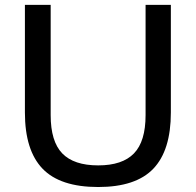

<svg xmlns="http://www.w3.org/2000/svg" viewBox="-20 -760 806 790"><path d="M384 9.5Q227.5 9.5 155 -66Q82.5 -141.5 82.5 -297V-740H188.5V-286.5Q188.5 -178 236.2 -128.8Q284 -79.5 384 -79.5Q483.5 -79.5 531.2 -128.8Q579 -178 579 -286.5V-740H683V-297Q683 -141.5 611 -66Q539 9.5 384 9.5Z"/></svg>

Font: Encode Sans Semi Expanded Medium
Style: Regular
Weight: 500
Width: 6
Designer: Multiple Designers
Foundry: Impallari Type
Version: Version 3.000; ttfautohint (v1.8.3) -l 8 -r 50 -G 200 -x 14 